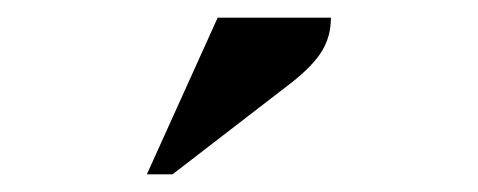

<svg xmlns="http://www.w3.org/2000/svg" viewBox="-20 -727 540 217"><path d="M146 -530 226 -707H354Q354 -686 344 -669.5Q334 -653 310 -634L175 -530Z"/></svg>

Font: Spectral ExtraBold
Style: Regular
Weight: 800
Designer: Jean-Baptiste Levee
Foundry: Production Type
Version: Version 2.001